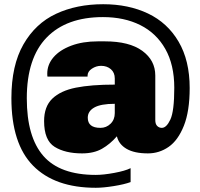

<svg xmlns="http://www.w3.org/2000/svg" viewBox="-20 -717 946 910"><path d="M879 -300Q879 -190 851.5 -121Q824 -52 779.5 -21Q735 10 681 10Q617 10 580 -11.5Q543 -33 534 -71Q502 -34 463.5 -12Q425 10 369 10Q289 10 239 -21Q189 -52 189 -143Q189 -212 228 -249.5Q267 -287 339.5 -301.5Q412 -316 524 -316V-345Q524 -373 505.5 -389Q487 -405 459 -405Q436 -405 415.5 -391.5Q395 -378 395 -358V-354H205Q204 -357 204 -368Q204 -411 233.5 -445.5Q263 -480 317.5 -500.5Q372 -521 444 -521H477Q593 -521 654.5 -476Q716 -431 716 -359V-148Q716 -129 725 -120Q734 -111 747 -111Q769 -111 787.5 -150.5Q806 -190 806 -301Q806 -410 763.5 -485Q721 -560 645 -598Q569 -636 468 -636Q295 -636 201 -539Q107 -442 107 -251Q107 -68 185.5 22Q264 112 434 112Q470 112 521.5 102.5Q573 93 599 80V146Q569 157 519 165Q469 173 434 173Q240 173 137 68.5Q34 -36 34 -252Q34 -407 91 -506.5Q148 -606 245.5 -651.5Q343 -697 469 -697Q589 -697 681.5 -653Q774 -609 826.5 -519.5Q879 -430 879 -300ZM396 -159Q396 -111 456 -111Q484 -111 504 -130.5Q524 -150 524 -181V-225Q458 -225 427 -207.5Q396 -190 396 -159Z"/></svg>

Font: Chivo Black
Style: Regular
Weight: 900
Designer: Hector Gatti
Foundry: Omnibus-Type
Version: Version 1.007